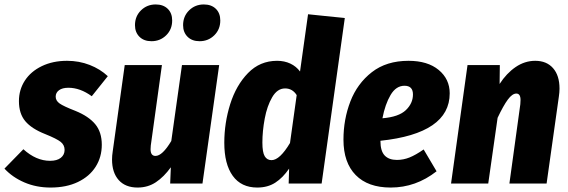

<svg xmlns="http://www.w3.org/2000/svg" viewBox="-48 -824 2550 862"><path d="M436 -482 364 -392Q312 -430 259 -430Q232 -430 217 -419Q202 -408 202 -390Q202 -372 219.5 -359.5Q237 -347 291 -326Q350 -302 379.5 -266.5Q409 -231 409 -174Q409 -119 381.5 -75.5Q354 -32 302 -7Q250 18 179 18Q115 18 61.5 -5Q8 -28 -28 -67L57 -154Q114 -102 177 -102Q208 -102 225 -115.5Q242 -129 242 -151Q242 -173 224.5 -187Q207 -201 155 -222Q94 -246 65.5 -280Q37 -314 37 -370Q37 -421 63.5 -462Q90 -503 139.5 -527Q189 -551 253 -551Q307 -551 354.5 -532.5Q402 -514 436 -482Z M455 -108Q455 -125 458 -144L512 -532H679L629 -171Q628 -164 628 -154Q628 -124 650 -124Q681 -124 721 -191L769 -532H936L861 0H716L719 -73Q688 -30 652 -6Q616 18 570 18Q515 18 485 -15.5Q455 -49 455 -108ZM558 -711Q558 -751 585 -777.5Q612 -804 651 -804Q685 -804 705 -784.5Q725 -765 725 -732Q725 -692 698 -665.5Q671 -639 632 -639Q598 -639 578 -659Q558 -679 558 -711ZM774 -711Q774 -751 801 -777.5Q828 -804 867 -804Q901 -804 921 -784.5Q941 -765 941 -732Q941 -692 914 -665.5Q887 -639 848 -639Q814 -639 794 -659Q774 -679 774 -711Z M1500 -743 1396 0H1248L1250 -67Q1222 -26 1188 -4Q1154 18 1107 18Q1035 18 997 -34.5Q959 -87 959 -183Q959 -272 985.5 -356.5Q1012 -441 1065.5 -496Q1119 -551 1196 -551Q1229 -551 1255.5 -538.5Q1282 -526 1299 -503L1335 -760ZM1130 -184Q1130 -140 1140.5 -122.5Q1151 -105 1171 -105Q1208 -105 1254 -182L1284 -397Q1265 -427 1232 -427Q1197 -427 1174 -387.5Q1151 -348 1140.5 -291.5Q1130 -235 1130 -184Z M1971 -405Q1971 -225 1660 -192V-191Q1660 -146 1679 -126Q1698 -106 1734 -106Q1763 -106 1790.5 -117Q1818 -128 1854 -153L1912 -55Q1819 18 1706 18Q1604 18 1549 -38Q1494 -94 1494 -197Q1494 -288 1525 -368.5Q1556 -449 1621.5 -500Q1687 -551 1786 -551Q1872 -551 1921.5 -510Q1971 -469 1971 -405ZM1806 -400Q1806 -439 1768 -439Q1730 -439 1705.5 -397.5Q1681 -356 1669 -293Q1742 -299 1774 -329.5Q1806 -360 1806 -400Z M2464 -426Q2464 -410 2461 -390L2406 0H2239L2288 -356Q2289 -363 2289 -375Q2289 -404 2270 -404Q2252 -404 2232 -377Q2212 -350 2186 -295L2144 0H1977L2051 -532H2196L2195 -447Q2226 -495 2267 -523Q2308 -551 2355 -551Q2406 -551 2435 -518Q2464 -485 2464 -426Z"/></svg>

Font: Fira Sans Condensed ExtraBold
Style: Italic
Weight: 800
Width: 3
Italic angle: -8°
Designer: bBox Type GmbH & Carrois Corporate GbR & Edenspiekermann AG
Foundry: bBox Type GmbH & Carrois Corporate GbR & Edenspiekermann AG
Version: Version 4.301